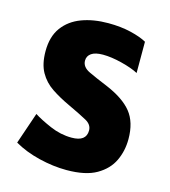

<svg xmlns="http://www.w3.org/2000/svg" viewBox="-91 -636 642 724"><g transform="rotate(15 230.0 -274.0)"><path d="M234 14Q182 14 126.5 0.5Q71 -13 28 -38L70 -161Q95 -145 136.5 -127Q178 -109 221 -109Q278 -109 278 -152Q278 -175 253.5 -188.5Q229 -202 180 -225Q141 -243 109.5 -264Q78 -285 60 -317Q42 -349 42 -399Q42 -456 68.5 -492Q95 -528 140.5 -545Q186 -562 244 -562Q293 -562 332.5 -552.5Q372 -543 395 -530V-408Q371 -421 329.5 -431.5Q288 -442 255 -442Q225 -442 210 -431.5Q195 -421 195 -403Q195 -378 224.5 -364Q254 -350 298 -332Q367 -303 398.5 -264Q430 -225 430 -159Q430 -113 411.5 -74Q393 -35 350.5 -10.5Q308 14 234 14Z"/></g></svg>

Font: Noto Sans Thai Cond ExtBd
Style: Regular
Weight: 800
Width: 3
Designer: Monotype Design Team
Foundry: Monotype Imaging Inc.
Version: Version 2.002; ttfautohint (v1.8.4.7-5d5b)